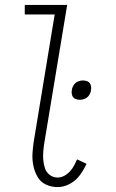

<svg xmlns="http://www.w3.org/2000/svg" viewBox="-20 -755 472 783"><path d="M215 8Q240 8 264.5 -5Q289 -18 305.5 -40.5Q322 -63 333 -87L294 -105Q287 -87 276.5 -70.5Q266 -54 249.5 -42.5Q233 -31 215 -31Q197 -31 183 -41.5Q169 -52 163.5 -68.5Q158 -85 156.5 -102.5Q155 -120 156.5 -138Q158 -156 161 -174L254 -735H81V-696H203L118 -180Q114 -155 112.5 -129.5Q111 -104 116 -79.5Q121 -55 133 -34Q145 -13 167 -2.5Q189 8 215 8ZM305 -348Q316 -348 326.5 -352.5Q337 -357 343.5 -367Q350 -377 351 -387Q353 -398 350 -408Q347 -418 338 -422.5Q329 -427 318 -427Q308 -427 297.5 -422.5Q287 -418 280.5 -408Q274 -398 273 -387Q271 -377 274 -367Q277 -357 286 -352.5Q295 -348 305 -348Z"/></svg>

Font: Iosevka Sparkle Extralight
Style: Italic
Weight: 200
Italic angle: -9°
Designer: Belleve Invis
Foundry: Belleve Invis
Version: Version 4.5.0; ttfautohint (v1.8.3)